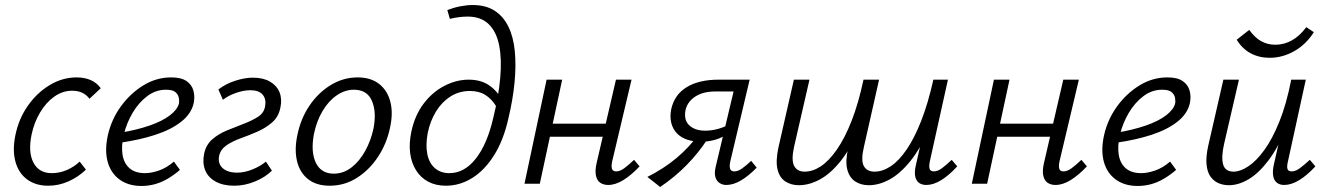

<svg xmlns="http://www.w3.org/2000/svg" viewBox="-20 -731 5278 764"><path d="M172 8Q122 8 88 -17Q54 -42 41.5 -87.5Q29 -133 41 -192Q54 -257 90 -309Q126 -361 177 -392Q228 -423 285 -423Q316 -423 340.5 -412.5Q365 -402 381 -380L336 -338Q324 -354 307 -362Q290 -370 267 -370Q229 -370 196 -346.5Q163 -323 139.5 -283.5Q116 -244 106 -197Q91 -126 113 -84Q135 -42 186 -42Q217 -42 246 -54.5Q275 -67 297 -88L322 -56Q292 -27 253 -9.5Q214 8 172 8Z M543 9Q491 9 456 -16.5Q421 -42 408.5 -87Q396 -132 409 -192Q423 -255 460.5 -307Q498 -359 550 -391Q602 -423 661 -423Q701 -423 722 -408.5Q743 -394 749.5 -371Q756 -348 751 -322Q742 -279 701.5 -247Q661 -215 598 -194.5Q535 -174 457 -163L459 -203Q525 -214 575.5 -231.5Q626 -249 656 -272Q686 -295 692 -319Q694 -329 691.5 -342Q689 -355 678 -364.5Q667 -374 640 -374Q600 -374 566 -348.5Q532 -323 508 -282.5Q484 -242 473 -197Q462 -151 467.5 -116Q473 -81 495.5 -61.5Q518 -42 557 -42Q582 -42 612.5 -52.5Q643 -63 672 -88L696 -55Q673 -35 647.5 -20Q622 -5 596 2Q570 9 543 9Z M912 8Q868 8 838 -8.5Q808 -25 796.5 -53.5Q785 -82 792 -118Q799 -154 824 -176Q849 -198 883 -212Q917 -226 950 -238.5Q983 -251 1007 -266.5Q1031 -282 1035 -309Q1040 -337 1025 -354.5Q1010 -372 976 -372Q950 -372 919.5 -361.5Q889 -351 867 -334L849 -375Q879 -398 917 -410Q955 -422 986 -422Q1027 -422 1054 -406.5Q1081 -391 1092 -364.5Q1103 -338 1096 -304Q1089 -267 1063.5 -244.5Q1038 -222 1005 -207.5Q972 -193 938.5 -181Q905 -169 881.5 -153Q858 -137 852 -111Q846 -80 866 -62Q886 -44 924 -44Q953 -44 985 -57Q1017 -70 1038 -88L1062 -52Q1036 -26 995 -9Q954 8 912 8Z M1292 8Q1239 8 1206 -18Q1173 -44 1162 -89.5Q1151 -135 1163 -192Q1176 -258 1211 -310Q1246 -362 1296 -392.5Q1346 -423 1403 -423Q1455 -423 1488 -397.5Q1521 -372 1533 -327Q1545 -282 1532 -223Q1519 -160 1484.5 -107.5Q1450 -55 1400.5 -23.5Q1351 8 1292 8ZM1308 -40Q1347 -40 1379 -65Q1411 -90 1433.5 -131Q1456 -172 1466 -219Q1479 -285 1460 -329.5Q1441 -374 1388 -374Q1353 -374 1320.5 -352Q1288 -330 1264 -290Q1240 -250 1229 -197Q1216 -126 1237 -83Q1258 -40 1308 -40Z M1754 8Q1714 8 1684 -8Q1654 -24 1635.5 -53.5Q1617 -83 1612 -122Q1607 -161 1617 -208Q1631 -273 1666 -319Q1701 -365 1748.5 -389.5Q1796 -414 1845 -414Q1893 -414 1925.5 -392Q1958 -370 1976 -335L1955 -307Q1937 -337 1911.5 -353Q1886 -369 1850 -369Q1807 -369 1772.5 -347Q1738 -325 1715 -287.5Q1692 -250 1682 -202Q1673 -153 1680.5 -117Q1688 -81 1711 -61.5Q1734 -42 1768 -42Q1828 -42 1873.5 -100Q1919 -158 1943 -263Q1964 -348 1970.5 -421Q1977 -494 1966.5 -549Q1956 -604 1925 -634.5Q1894 -665 1841 -665Q1823 -665 1805 -662.5Q1787 -660 1770 -656L1760 -691Q1786 -701 1812 -706Q1838 -711 1861 -711Q1913 -711 1948 -688.5Q1983 -666 2003 -625Q2023 -584 2028.5 -527.5Q2034 -471 2027.5 -403Q2021 -335 2003 -260Q1984 -174 1946.5 -114Q1909 -54 1859.5 -23Q1810 8 1754 8Z M2400 5Q2382 5 2369 -3.5Q2356 -12 2351.5 -31.5Q2347 -51 2354 -82L2431 -414H2493L2416 -89Q2412 -71 2415 -60Q2418 -49 2432 -49Q2447 -49 2464 -61.5Q2481 -74 2503 -95L2525 -69Q2492 -34 2460.5 -14.5Q2429 5 2400 5ZM2067 0 2155 -414H2217L2128 0ZM2135 -187 2145 -239H2425L2414 -187Z M2870 5Q2855 5 2843 -3Q2831 -11 2826.5 -27Q2822 -43 2828 -68L2899 -367H2826Q2778 -367 2747 -347Q2716 -327 2708 -294Q2700 -253 2723 -232Q2746 -211 2786 -211Q2813 -211 2840.5 -219Q2868 -227 2892 -242L2884 -205Q2857 -184 2828 -175.5Q2799 -167 2770 -167Q2739 -167 2714 -175.5Q2689 -184 2673 -201Q2657 -218 2651 -242.5Q2645 -267 2651 -297Q2664 -355 2713 -384.5Q2762 -414 2839 -414H2963L2886 -89Q2882 -71 2885 -60Q2888 -49 2902 -49Q2916 -49 2932 -60Q2948 -71 2969 -91L2991 -64Q2959 -31 2928.5 -13Q2898 5 2870 5ZM2607 13 2556 -27Q2620 -59 2670.5 -101Q2721 -143 2759 -195L2795 -177Q2759 -122 2712.5 -74.5Q2666 -27 2607 13Z M3437 6Q3406 6 3383 -9Q3360 -24 3351.5 -56.5Q3343 -89 3355 -142L3416 -414H3478L3418 -148Q3405 -94 3417 -71Q3429 -48 3460 -48Q3492 -48 3524.5 -69.5Q3557 -91 3588 -136.5Q3619 -182 3646 -251Q3673 -320 3694 -414H3736Q3711 -300 3677 -220Q3643 -140 3602.5 -90Q3562 -40 3520 -17Q3478 6 3437 6ZM3159 6Q3128 6 3105 -9Q3082 -24 3074 -56.5Q3066 -89 3077 -142L3139 -414H3201L3140 -148Q3128 -94 3140 -71Q3152 -48 3182 -48Q3214 -48 3246.5 -69.5Q3279 -91 3310.5 -136.5Q3342 -182 3369 -251Q3396 -320 3416 -414H3458Q3434 -300 3399.5 -220Q3365 -140 3325 -90Q3285 -40 3242.5 -17Q3200 6 3159 6ZM3666 5Q3649 5 3637.5 -3Q3626 -11 3622 -28Q3618 -45 3624 -72L3701 -414H3752L3680 -89Q3676 -70 3679 -59.5Q3682 -49 3696 -49Q3711 -49 3728 -61.5Q3745 -74 3767 -95L3789 -69Q3756 -33 3725 -14Q3694 5 3666 5Z M4180 5Q4162 5 4149 -3.5Q4136 -12 4131.5 -31.5Q4127 -51 4134 -82L4211 -414H4273L4196 -89Q4192 -71 4195 -60Q4198 -49 4212 -49Q4227 -49 4244 -61.5Q4261 -74 4283 -95L4305 -69Q4272 -34 4240.5 -14.5Q4209 5 4180 5ZM3847 0 3935 -414H3997L3908 0ZM3915 -187 3925 -239H4205L4194 -187Z M4507 9Q4455 9 4420 -16.5Q4385 -42 4372.5 -87Q4360 -132 4373 -192Q4387 -255 4424.5 -307Q4462 -359 4514 -391Q4566 -423 4625 -423Q4665 -423 4686 -408.5Q4707 -394 4713.5 -371Q4720 -348 4715 -322Q4706 -279 4665.5 -247Q4625 -215 4562 -194.5Q4499 -174 4421 -163L4423 -203Q4489 -214 4539.5 -231.5Q4590 -249 4620 -272Q4650 -295 4656 -319Q4658 -329 4655.5 -342Q4653 -355 4642 -364.5Q4631 -374 4604 -374Q4564 -374 4530 -348.5Q4496 -323 4472 -282.5Q4448 -242 4437 -197Q4426 -151 4431.5 -116Q4437 -81 4459.5 -61.5Q4482 -42 4521 -42Q4546 -42 4576.5 -52.5Q4607 -63 4636 -88L4660 -55Q4637 -35 4611.5 -20Q4586 -5 4560 2Q4534 9 4507 9Z M4870 6Q4848 6 4829 -2Q4810 -10 4797 -28Q4784 -46 4781 -76.5Q4778 -107 4788 -152L4848 -414H4910L4851 -159Q4839 -106 4847 -77Q4855 -48 4889 -48Q4915 -48 4947 -69Q4979 -90 5011 -134Q5043 -178 5071 -247.5Q5099 -317 5118 -414H5155Q5131 -302 5098 -222Q5065 -142 5026.5 -91.5Q4988 -41 4948 -17.5Q4908 6 4870 6ZM5090 5Q5073 5 5061.5 -3.5Q5050 -12 5046.5 -29.5Q5043 -47 5048 -72L5125 -414H5176L5105 -89Q5100 -69 5103 -59Q5106 -49 5120 -49Q5135 -49 5152 -61.5Q5169 -74 5192 -95L5214 -69Q5181 -33 5149.5 -14Q5118 5 5090 5ZM5032 -501Q4990 -501 4956.5 -519Q4923 -537 4901 -573L4951 -612Q4974 -580 4999.5 -566.5Q5025 -553 5054 -553Q5090 -553 5121 -570.5Q5152 -588 5178 -623L5208 -603Q5177 -554 5130 -527.5Q5083 -501 5032 -501Z"/></svg>

Font: Ysabeau
Style: Italic
Weight: 400
Italic angle: -12°
Designer: Christian Thalmann (Catharsis Fonts)
Version: Version 2.000;gftools[0.9.27.dev2+g8671c4b]